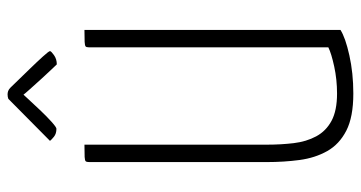

<svg xmlns="http://www.w3.org/2000/svg" viewBox="-243 -700 953 507"><g transform="rotate(-90 233.5 -446.5)"><path d="M240 10Q178 10 142 -8.5Q106 -27 88 -59Q70 -91 64.5 -132Q59 -173 59 -219V-687Q59 -694 61 -696.5Q63 -699 72.5 -699.5Q82 -700 105 -700V-218Q105 -181 109 -147.5Q113 -114 127 -88Q141 -62 168 -47.5Q195 -33 240 -33Q277 -33 311.5 -40.5Q346 -48 362 -56V-688Q362 -695 364.5 -697Q367 -699 376.5 -699.5Q386 -700 408 -700V-24Q388 -11 341 -0.5Q294 10 240 10ZM317 -773Q317 -773 305.5 -785Q294 -797 279 -813.5Q264 -830 251.5 -844Q239 -858 237 -861Q237 -861 225 -848Q213 -835 196.5 -817.5Q180 -800 165.5 -787Q151 -774 147 -774Q134 -774 126 -780.5Q118 -787 115 -791L226 -901Q231 -903 238 -903Q242 -903 246.5 -901.5Q251 -900 256 -895Q256 -895 270.5 -880Q285 -865 304 -845.5Q323 -826 337.5 -810Q352 -794 352 -791Q352 -788 341.5 -780.5Q331 -773 317 -773Z"/></g></svg>

Font: Yanone Kaffeesatz Light
Style: Regular
Weight: 300
Designer: Yanone (Cyrillic: Daniel Pouzeot, Huerta Tipografica, and Cyreal)
Foundry: Yanone
Version: Version 2.003